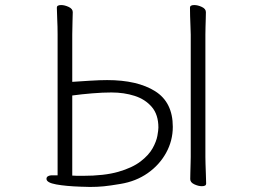

<svg xmlns="http://www.w3.org/2000/svg" viewBox="-20 -730 1040 760"><path d="M735 -593V-109Q735 -102 734.5 -84Q734 -66 733.5 -47.5Q733 -29 733 -21Q733 -8 749 -0.5Q765 7 779 7Q796 7 796 -3Q796 -15 795 -38Q794 -61 793.5 -82Q793 -103 793 -109V-593Q793 -605 793.5 -623Q794 -641 794.5 -657.5Q795 -674 795 -682Q795 -695 779 -702.5Q763 -710 749 -710Q732 -710 732 -700Q732 -689 732.5 -667Q733 -645 734 -624Q735 -603 735 -593ZM208 -594V-36H182Q164 -34 164 -22Q164 -7 202.5 0Q241 7 300 9Q310 9 319 9.5Q328 10 336 10Q365 10 390.5 7.5Q416 5 457 -2Q518 -12 564.5 -44.5Q611 -77 637.5 -125Q664 -173 664 -228Q664 -325 594 -369Q524 -413 404 -413Q376 -413 335.5 -410.5Q295 -408 266 -406V-593Q266 -619 267 -644.5Q268 -670 268 -682Q268 -695 252 -702.5Q236 -710 222 -710Q205 -710 205 -700Q205 -683 206.5 -654Q208 -625 208 -594ZM266 -35V-352Q302 -357 344.5 -360.5Q387 -364 421 -364Q471 -364 513 -350.5Q555 -337 581 -306.5Q607 -276 607 -225Q607 -215 603 -192.5Q599 -170 584 -143Q569 -116 536.5 -91Q504 -66 448.5 -50Q393 -34 307 -34Q297 -34 286.5 -34Q276 -34 266 -35Z"/></svg>

Font: Klee One
Style: Regular
Weight: 400
Designer: Fontworks Inc.
Foundry: Fontworks Inc.
Version: Version 1.100